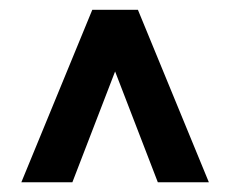

<svg xmlns="http://www.w3.org/2000/svg" viewBox="-20 -731 474 395"><path d="M304.7 -356 216.8 -584 128.9 -356H23.9L169.9 -710.9H263.7L409.7 -356Z"/></svg>

Font: Vazirmatn FD SemiBold
Style: Regular
Weight: 600
Designer: Saber Rastikerdar
Foundry: Saber Rastikerdar
Version: Version 33.001